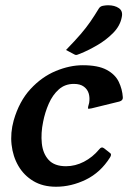

<svg xmlns="http://www.w3.org/2000/svg" viewBox="-20 -699 492 730"><path d="M193 11Q143 11 107 -10.5Q71 -32 50 -68Q29 -104 24 -149Q19 -194 32 -241Q53 -314 96 -360.5Q139 -407 192 -429Q245 -451 295 -451Q353 -451 385.5 -433.5Q418 -416 431.5 -388Q445 -360 447 -329Q448 -317 434 -313L328 -287Q323 -286 318 -285.5Q313 -285 315 -291Q315 -295 316.5 -298.5Q318 -302 319 -308Q322 -327 317.5 -343Q313 -359 299 -369.5Q285 -380 261 -380Q227 -380 203.5 -359Q180 -338 165.5 -305Q151 -272 144 -236Q135 -193 139 -154Q143 -115 165 -91Q187 -67 231 -67Q266 -67 299 -84Q332 -101 357 -131Q366 -143 376 -135L400 -116Q405 -111 398 -100Q362 -43 306.5 -16Q251 11 193 11ZM231 -509Q266 -545 287 -569.5Q308 -594 323.5 -616.5Q339 -639 356 -667Q361 -675 371.5 -677Q382 -679 391 -679Q416 -679 432 -668Q448 -657 443 -634Q437 -601 410.5 -574Q384 -547 349.5 -527Q315 -507 285 -495Q281 -494 277 -492Q273 -490 269 -490Q266 -490 261 -493Z"/></svg>

Font: Young Serif Light
Style: Italic
Weight: 300
Italic angle: -10.979°
Designer: Bastien Sozeau
Foundry: NBR — Bastien Sozeau
Version: Version 5.001